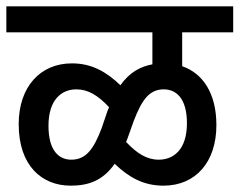

<svg xmlns="http://www.w3.org/2000/svg" viewBox="-20 -642 756 606"><path d="M0 -540H461V-439C424 -432 390 -415 360 -373C315 -416 269 -442 207 -442C107 -442 39 -368 39 -250C39 -119 112 -56 203 -56C258 -56 304 -71 342 -125C387 -82 433 -56 496 -56C598 -56 663 -131 663 -247C663 -349 619 -411 555 -433V-540H716V-622H0ZM382 -204 402 -260C428 -328 452 -360 497 -360C535 -360 570 -333 570 -253C570 -170 528 -138 481 -138C443 -138 412 -158 378 -194C379 -197 381 -201 382 -204ZM133 -245C133 -327 174 -360 221 -360C259 -360 290 -340 324 -304C323 -300 322 -297 320 -294L301 -238C275 -169 250 -138 205 -138C167 -138 133 -165 133 -245Z"/></svg>

Font: Noto Sans Devanagari UI SemiCondensed Medium
Style: Regular
Weight: 500
Width: 4
Designer: Jelle Bosma - Monotype Design Team
Foundry: Monotype Imaging Inc.
Version: Version 2.004